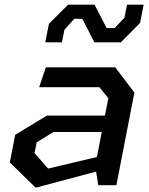

<svg xmlns="http://www.w3.org/2000/svg" viewBox="-20 -818 660 848"><path d="M414 0H494L573.5 -409L489 -520.5H182.5L153 -433H419L458.5 -384L443.5 -307.5H187L47 -222.5L23.5 -100.5L137.5 11L404.5 -60ZM132.5 -142 142 -189.5 216.5 -235H429.5L408 -124.5L192.5 -73.5ZM180 -631H253.5L264.5 -686.5L308 -735H343.5L397 -631H513.5L598.5 -716.5L614.5 -797.5H541L529.5 -739.5L486 -694H451L397.5 -797.5H281L196 -712.5Z"/></svg>

Font: Monaspace Krypton Medium
Style: Italic
Weight: 500
Italic angle: -11°
Designer: Riley Cran & the Lettermatic Team
Foundry: Lettermatic
Version: Version 1.101 (Monaspace Krypton)